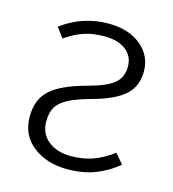

<svg xmlns="http://www.w3.org/2000/svg" viewBox="-87 -607 623 691"><g transform="rotate(15 224.0 -261.5)"><path d="M401 -400Q401 -345 365 -312Q329 -279 245 -256Q190 -241 160.5 -225Q131 -209 119.5 -188.5Q108 -168 108 -136Q108 -90 141 -64Q174 -38 225 -38Q271 -38 308 -51.5Q345 -65 381 -92L412 -56Q374 -24 328.5 -6.5Q283 11 224 11Q149 11 97.5 -28.5Q46 -68 46 -137Q46 -202 85.5 -237.5Q125 -273 214 -297Q286 -316 313.5 -339Q341 -362 341 -402Q341 -441 311.5 -463.5Q282 -486 232 -486Q190 -486 156.5 -475Q123 -464 87 -439L60 -476Q138 -534 235 -534Q309 -534 355 -496.5Q401 -459 401 -400Z"/></g></svg>

Font: Fira Sans Light
Style: Regular
Weight: 300
Designer: bBox Type GmbH & Carrois Corporate GbR & Edenspiekermann AG
Foundry: bBox Type GmbH & Carrois Corporate GbR & Edenspiekermann AG
Version: Version 4.301